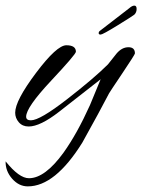

<svg xmlns="http://www.w3.org/2000/svg" viewBox="-76 -458 506 683"><path d="M-56 116Q-8 176 27 176Q84 176 150 85Q198 18 244 -84L282 -176L135 -61Q67 -8 26 -8Q4 -8 -9 -23Q-22 -38 -22 -57Q-22 -100 52 -198.5Q126 -297 160 -297Q194 -297 194 -274Q194 -265 105.5 -170.5Q17 -76 17 -43Q17 -30 34 -30Q66 -30 162.5 -105Q259 -180 308 -229Q319 -242 339 -268Q358 -290 381 -290Q404 -290 404 -268Q404 -264 359 -197Q314 -130 312 -126Q281 -66 217 49Q120 205 23 205Q-9 205 -33 177.5Q-57 150 -56 116ZM279 -348 384 -429Q394 -438 402 -438Q410 -438 410 -426Q410 -414 402 -406Q393 -399 341 -367Q289 -335 282 -335Q275 -335 275 -340Q275 -345 279 -348Z"/></svg>

Font: Alex Brush
Style: Regular
Weight: 400
Designer: Robert E. Leuschke
Foundry: Robert E. Leuschke
Version: Version 1.003